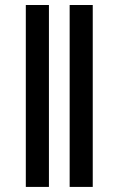

<svg xmlns="http://www.w3.org/2000/svg" viewBox="-20 -735 466 755"><path d="M253.9 0V-715.3H344.7V0ZM81.5 0V-715.3H172.4V0Z"/></svg>

Font: Elstob 14pt Medium
Style: Regular
Weight: 500
Designer: Peter S. Baker
Version: Version 1.015